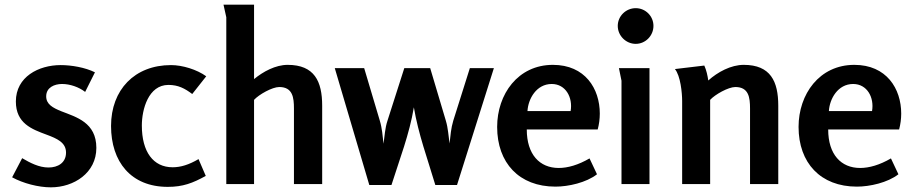

<svg xmlns="http://www.w3.org/2000/svg" viewBox="-20 -789 3911 823"><path d="M240 -510C146 -510 48 -460 48 -354C48 -260 117 -235 179 -212C225 -195 263 -178 263 -135C263 -91 228 -71 188 -71C147 -71 109 -91 75 -111L32 -29C79 -3 145 14 198 14C297 14 393 -48 393 -155C393 -264 307 -287 243 -312C206 -327 178 -342 178 -376C178 -414 213 -429 246 -429C280 -429 318 -416 345 -395L387 -479C345 -500 286 -510 240 -510Z M713 -510C557 -510 456 -404 456 -249C456 -96 541 12 699 12C764 12 806 -4 862 -35L831 -107C790 -83 755 -72 720 -72C637 -72 588 -138 588 -251C588 -320 616 -425 702 -425C744 -425 772 -410 804 -386L864 -462C824 -491 762 -510 713 -510Z M1069 -769H938L950 -715V0H1069V-361C1090 -384 1147 -416 1177 -416C1235 -416 1240 -370 1240 -324V0H1361V-336C1361 -440 1328 -511 1213 -511C1161 -511 1108 -482 1069 -450Z M1541 -497H1415L1563 4H1658C1693 -107 1735 -214 1754 -329C1773 -215 1813 -107 1846 4H1939L2097 -497H1994L1923 -272C1913 -239 1911 -208 1907 -174C1902 -208 1901 -239 1891 -272L1824 -497H1713L1641 -272C1630 -239 1629 -207 1624 -173C1620 -207 1618 -239 1608 -272Z M2350 -511C2200 -511 2111 -385 2111 -245C2111 -91 2205 11 2361 11C2416 11 2493 -6 2539 -42L2507 -110C2459 -82 2414 -69 2375 -69C2293 -69 2238 -127 2238 -234H2542C2548 -256 2551 -280 2551 -302C2551 -409 2488 -511 2350 -511ZM2345 -429C2405 -429 2436 -371 2426 -313H2241C2244 -365 2279 -429 2345 -429Z M2781 -678C2781 -720 2747 -754 2705 -754C2663 -754 2628 -720 2628 -678C2628 -636 2663 -601 2705 -601C2747 -601 2781 -636 2781 -678ZM2764 -497H2633L2644 -443V0H2764Z M2999 -508 2873 -493C2897 -464 2904 -391 2904 -356V0H3024V-361C3045 -384 3102 -416 3132 -416C3190 -416 3195 -370 3195 -324V0H3316V-336C3316 -440 3283 -511 3168 -511C3113 -511 3056 -480 3016 -444C3013 -465 3008 -488 2999 -508Z M3642 -511C3492 -511 3403 -385 3403 -245C3403 -91 3497 11 3653 11C3708 11 3785 -6 3831 -42L3799 -110C3751 -82 3706 -69 3667 -69C3585 -69 3530 -127 3530 -234H3834C3840 -256 3843 -280 3843 -302C3843 -409 3780 -511 3642 -511ZM3637 -429C3697 -429 3728 -371 3718 -313H3533C3536 -365 3571 -429 3637 -429Z"/></svg>

Font: Rosario
Style: Bold
Weight: 700
Designer: Hector Gatti
Foundry: Omnibus Type
Version: Version 1.100